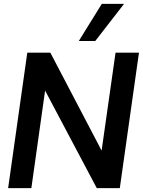

<svg xmlns="http://www.w3.org/2000/svg" viewBox="-20 -972 738 992"><path d="M22 0 121 -700H240L505 -194L577 -700H698L599 0H480L213 -504L142 0ZM387 -760 506 -952H621L472 -760Z"/></svg>

Font: Host Grotesk SemiBold
Style: Italic
Weight: 600
Italic angle: -8°
Designer: Doğukan Karapınar based on Poppins by Indian Type Foundry, Jonny Pinhorn
Foundry: Element Type
Version: Version 1.001; ttfautohint (v1.8.4.7-5d5b)